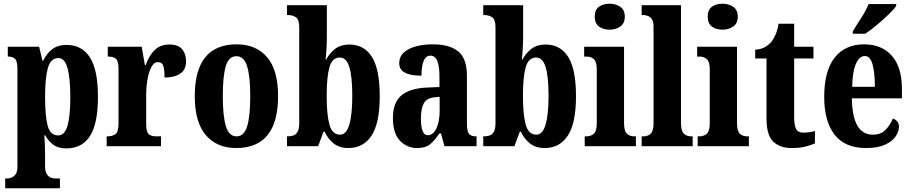

<svg xmlns="http://www.w3.org/2000/svg" viewBox="-20 -788 4913 1035"><path d="M8 227V174H20Q29 174 41.5 169.5Q54 165 64 151.5Q74 138 74 109V-413Q74 -459 61 -471Q48 -483 26 -483H22V-536H191L209 -461H213Q230 -498 260.5 -522Q291 -546 339 -546Q421 -546 464.5 -479Q508 -412 508 -266Q508 -121 465 -54.5Q422 12 337 12Q295 12 268.5 -7Q242 -26 224 -58H219Q221 -35 222 -7Q223 21 223 53V109Q223 137 232.5 151Q242 165 254.5 169.5Q267 174 276 174H303V227ZM293 -58Q329 -58 344 -110Q359 -162 359 -266Q359 -366 344 -420.5Q329 -475 295 -475Q252 -475 237.5 -419.5Q223 -364 223 -267Q223 -162 237 -110Q251 -58 293 -58Z M555 0V-53H559Q587 -53 603 -65.5Q619 -78 619 -125V-415Q619 -459 605 -471Q591 -483 564 -483H561V-536H744L761 -437H765Q785 -491 815 -519.5Q845 -548 894 -548Q941 -548 962 -522.5Q983 -497 983 -458Q983 -412 951.5 -391Q920 -370 867 -370Q867 -411 860.5 -432Q854 -453 830 -453Q810 -453 796 -426.5Q782 -400 775 -359.5Q768 -319 768 -277V-120Q768 -76 782 -64.5Q796 -53 820 -53H848V0Z M1253 10Q1149 10 1089.5 -59.5Q1030 -129 1030 -270Q1030 -549 1256 -549Q1360 -549 1419.5 -480Q1479 -411 1479 -270Q1479 10 1253 10ZM1255 -53Q1296 -53 1312.5 -108Q1329 -163 1329 -270Q1329 -377 1312 -431Q1295 -485 1254 -485Q1213 -485 1197 -431Q1181 -377 1181 -270Q1181 -163 1197.5 -108Q1214 -53 1255 -53Z M1858 10Q1810 10 1779 -14.5Q1748 -39 1730 -78H1724L1695 0H1527V-53H1532Q1547 -53 1561 -57.5Q1575 -62 1584 -77.5Q1593 -93 1593 -123V-641Q1593 -683 1575 -695Q1557 -707 1531 -707H1527V-760H1742V-589Q1742 -562 1740 -526.5Q1738 -491 1735 -468H1739Q1757 -502 1787 -525Q1817 -548 1863 -548Q1943 -548 1985 -481Q2027 -414 2027 -270Q2027 -124 1983 -57Q1939 10 1858 10ZM1813 -62Q1847 -62 1863 -116Q1879 -170 1879 -272Q1879 -376 1863 -427Q1847 -478 1812 -478Q1771 -478 1756 -426Q1741 -374 1741 -271Q1741 -170 1756 -116Q1771 -62 1813 -62Z M2228 10Q2174 10 2136 -29.5Q2098 -69 2098 -153Q2098 -235 2143.5 -273.5Q2189 -312 2281 -316L2349 -319V-374Q2349 -430 2337.5 -459Q2326 -488 2300 -488Q2276 -488 2264 -460Q2252 -432 2252 -380Q2132 -380 2132 -447Q2132 -482 2156.5 -504.5Q2181 -527 2222 -538Q2263 -549 2313 -549Q2404 -549 2450.5 -510.5Q2497 -472 2497 -379V-123Q2497 -82 2507.5 -67.5Q2518 -53 2546 -53H2549V0H2376L2357 -69H2349Q2321 -28 2297 -9Q2273 10 2228 10ZM2286 -59Q2315 -59 2332.5 -96Q2350 -133 2350 -191V-266L2320 -263Q2280 -259 2264.5 -231Q2249 -203 2249 -149Q2249 -106 2258 -82.5Q2267 -59 2286 -59Z M2916 10Q2868 10 2837 -14.5Q2806 -39 2788 -78H2782L2753 0H2585V-53H2590Q2605 -53 2619 -57.5Q2633 -62 2642 -77.5Q2651 -93 2651 -123V-641Q2651 -683 2633 -695Q2615 -707 2589 -707H2585V-760H2800V-589Q2800 -562 2798 -526.5Q2796 -491 2793 -468H2797Q2815 -502 2845 -525Q2875 -548 2921 -548Q3001 -548 3043 -481Q3085 -414 3085 -270Q3085 -124 3041 -57Q2997 10 2916 10ZM2871 -62Q2905 -62 2921 -116Q2937 -170 2937 -272Q2937 -376 2921 -427Q2905 -478 2870 -478Q2829 -478 2814 -426Q2799 -374 2799 -271Q2799 -170 2814 -116Q2829 -62 2871 -62Z M3266 -628Q3231 -628 3208.5 -645Q3186 -662 3186 -698Q3186 -735 3208.5 -751.5Q3231 -768 3266 -768Q3299 -768 3323.5 -751.5Q3348 -735 3348 -698Q3348 -662 3323.5 -645Q3299 -628 3266 -628ZM3132 0V-53H3141Q3166 -53 3181.5 -67.5Q3197 -82 3197 -125V-415Q3197 -455 3181.5 -469Q3166 -483 3143 -483H3129V-536H3344V-125Q3344 -82 3359 -67.5Q3374 -53 3399 -53H3408V0Z M3439 0V-53H3449Q3473 -53 3488 -67.5Q3503 -82 3503 -125V-646Q3503 -673 3493 -686Q3483 -699 3470 -703Q3457 -707 3449 -707H3439V-760H3651V-125Q3651 -82 3666.5 -67.5Q3682 -53 3706 -53H3714V0Z M3875 -628Q3840 -628 3817.5 -645Q3795 -662 3795 -698Q3795 -735 3817.5 -751.5Q3840 -768 3875 -768Q3908 -768 3932.5 -751.5Q3957 -735 3957 -698Q3957 -662 3932.5 -645Q3908 -628 3875 -628ZM3741 0V-53H3750Q3775 -53 3790.5 -67.5Q3806 -82 3806 -125V-415Q3806 -455 3790.5 -469Q3775 -483 3752 -483H3738V-536H3953V-125Q3953 -82 3968 -67.5Q3983 -53 4008 -53H4017V0Z M4247 10Q4184 10 4148 -25Q4112 -60 4112 -148V-473H4051V-520Q4084 -522 4106 -535.5Q4128 -549 4140 -565Q4151 -579 4161 -602Q4171 -625 4177 -660H4261V-536H4365V-473H4261V-159Q4261 -114 4271 -93.5Q4281 -73 4311 -73Q4346 -73 4373 -82V-15Q4358 -8 4326.5 1Q4295 10 4247 10Z M4648 10Q4535 10 4479 -62Q4423 -134 4423 -265Q4423 -406 4479.5 -477.5Q4536 -549 4638 -549Q4733 -549 4787.5 -487.5Q4842 -426 4842 -307V-258H4572Q4574 -157 4602.5 -109.5Q4631 -62 4685 -62Q4728 -62 4753 -87.5Q4778 -113 4793 -149Q4806 -145 4816 -134Q4826 -123 4826 -105Q4826 -79 4808 -52.5Q4790 -26 4751 -8Q4712 10 4648 10ZM4696 -320Q4696 -397 4683.5 -441.5Q4671 -486 4642 -486Q4612 -486 4593.5 -443Q4575 -400 4574 -320ZM4577 -619Q4596 -651 4622.5 -691.5Q4649 -732 4662 -766H4811V-756Q4800 -739 4771 -711Q4742 -683 4707.5 -654Q4673 -625 4644 -606H4577Z"/></svg>

Font: Noto Serif Tamil ExtraCondensed ExtraBold
Style: Italic
Weight: 800
Width: 2
Italic angle: -12°
Designer: Indian Type Foundry, Tom Grace, and the Monotype Design Team
Foundry: Monotype Imaging Inc.
Version: Version 2.003; ttfautohint (v1.8.4.7-5d5b)